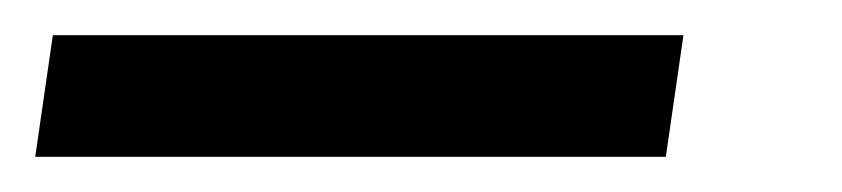

<svg xmlns="http://www.w3.org/2000/svg" viewBox="-40 -7 478 109"><path d="M348 13 338 82H-20L-10 13Z"/></svg>

Font: Pathway Extreme SemiCondensed ExtraBold
Style: Italic
Weight: 800
Width: 4
Italic angle: -8°
Version: Version 1.001;gftools[0.9.26]